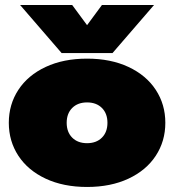

<svg xmlns="http://www.w3.org/2000/svg" viewBox="-20 -728 692 763"><path d="M60 -708H267L326 -628L385 -708H592L427 -517H225ZM15 -240Q15 -313 53 -371Q91 -429 161.5 -462Q232 -495 326 -495Q420 -495 490.5 -462Q561 -429 599 -371Q637 -313 637 -240Q637 -167 599 -109Q561 -51 490.5 -18Q420 15 326 15Q232 15 161.5 -18Q91 -51 53 -109Q15 -167 15 -240ZM407 -240Q407 -277 385 -299Q363 -321 326 -321Q289 -321 267 -299Q245 -277 245 -240Q245 -203 267 -181Q289 -159 326 -159Q363 -159 385 -181Q407 -203 407 -240Z"/></svg>

Font: Prompt Black
Style: Regular
Weight: 900
Designer: Katatrad Team
Foundry: CadsonDemak
Version: Version 1.000